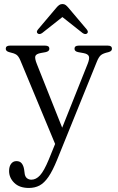

<svg xmlns="http://www.w3.org/2000/svg" viewBox="-20 -693 582 951"><path d="M221.5 97.5 253 20 81 -393.5Q72 -415 61 -422.2Q50 -429.5 26.5 -434.5Q8.5 -439 8.5 -451.5Q8.5 -467 28.5 -467H204Q224.5 -467 224.5 -451.5Q224.5 -438.5 205 -434.5L182.5 -430.5Q158.5 -426 155 -414.8Q151.5 -403.5 162.5 -376L288 -60.5L414.5 -377.5Q424.5 -403 420 -414.5Q415.5 -426 393.5 -430L368.5 -434.5Q349 -438 349 -451.5Q349 -467 369.5 -467H514.5Q534.5 -467 534.5 -451.5Q534.5 -446.5 531 -442Q527.5 -437.5 516.5 -434.5Q491 -429 480 -420Q469 -411 459.5 -387L263 98Q241 152.5 220 183Q199 213.5 175.8 225.8Q152.5 238 123 238Q76.5 238 50.8 212.8Q25 187.5 25 154Q25 131.5 35 118.2Q45 105 61.5 105Q78.5 105 87.5 116.2Q96.5 127.5 99.5 146.5L101.5 161.5Q103 180.5 112.5 188.8Q122 197 135.5 197Q158.5 197 178.2 175.5Q198 154 221.5 97.5ZM411 -527Q402 -520.5 389 -529.5L289 -608.5L189 -529.5Q176 -520.5 167 -527Q157.5 -534.5 168.5 -547.5L259 -654.5Q266.5 -663.5 273.2 -668.2Q280 -673 289.5 -673Q298.5 -673 305 -668.2Q311.5 -663.5 319 -654.5L409.5 -547.5Q420 -534.5 411 -527Z"/></svg>

Font: Fraunces 9pt Soft Light
Style: Regular
Weight: 300
Version: Version 1.000;[0bf87f6ff]